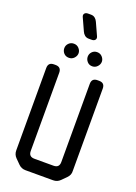

<svg xmlns="http://www.w3.org/2000/svg" viewBox="-200 -1179 897 1264"><g transform="rotate(20 248.0 -547.0)"><path d="M103 -12Q123 8 152 8H345Q374 8 394 -12L426 -44Q448 -66 446 -94V-671Q446 -711 406 -711H395Q355 -711 355 -671V-123Q355 -83 315 -83H181Q141 -83 141 -123V-671Q141 -711 101 -711H90Q50 -711 50 -671V-94Q50 -65 70 -45ZM167 -785Q188 -785 202.5 -800.5Q217 -816 217 -835Q217 -853 203 -868.5Q189 -884 167 -884Q146 -884 131.5 -869.5Q117 -855 117 -835Q117 -815 130.5 -800Q144 -785 167 -785ZM330 -785Q351 -785 365.5 -800.5Q380 -816 380 -835Q380 -853 366 -868.5Q352 -884 330 -884Q309 -884 295 -869.5Q281 -855 281 -835Q281 -816 294.5 -800.5Q308 -785 330 -785ZM201 -981Q207 -967 218.5 -957.5Q230 -948 247 -948H268Q284 -948 291.5 -957.5Q299 -967 293 -981L253 -1069Q247 -1083 235.5 -1092.5Q224 -1102 207 -1102H186Q170 -1102 162.5 -1092.5Q155 -1083 161 -1069Z"/></g></svg>

Font: WD-XL Lubrifont TC
Style: Regular
Weight: 400
Designer: [WD-XL Lubrifont] Copyright 2020-2022 (c) NightFurySL2001, Skr-ZERO; [ZCOOL QingKe HuangYou] Copyright 2018-2022 (c) The
Version: Version 2.001;hotconv 1.1.1;makeotfexe 2.6.0